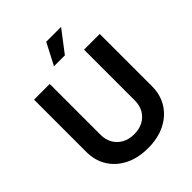

<svg xmlns="http://www.w3.org/2000/svg" viewBox="-258 -1079 1233 1233"><g transform="rotate(-45 359.0 -462.0)"><path d="M515.1 -727.5H657.7V-253.4Q657.7 -174.8 620.4 -115.2Q583 -55.7 515.9 -22.2Q448.7 11.2 359.4 11.2Q269.5 11.2 202.4 -22.2Q135.3 -55.7 98.1 -115.2Q61 -174.8 61 -253.4V-727.5H203.6V-265.1Q203.6 -221.7 222.9 -187.7Q242.2 -153.8 277.1 -134.5Q312 -115.2 359.4 -115.2Q406.7 -115.2 441.7 -134.5Q476.6 -153.8 495.8 -187.7Q515.1 -221.7 515.1 -265.1ZM303.2 -788.6 379.4 -935.1H514.2L402.3 -788.6Z"/></g></svg>

Font: Inter Cardless Tabular Bold
Style: Bold
Weight: 700
Designer: Rasmus Andersson
Foundry: rsms
Version: Version 4.000;git-4fc901f